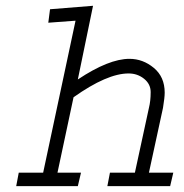

<svg xmlns="http://www.w3.org/2000/svg" viewBox="-20 -634 626 654"><path d="M150.4 -602.5 296.9 -614.3 245.1 -363.3Q350.6 -433.6 420.9 -433.6Q466.8 -433.6 503.9 -402.8Q541 -372.1 541 -318.4Q541 -301.8 535.2 -266.6L487.3 -45.9H570.3L559.6 0H345.7L354.5 -45.9H439.5L487.3 -266.6Q493.2 -290 493.2 -320.3Q493.2 -347.7 470.7 -365.7Q448.2 -383.8 418 -383.8Q344.7 -383.8 230.5 -302.7L175.8 -45.9H255.9L245.1 0H35.2L43.9 -45.9H127L237.3 -563.5L144.5 -556.6Z"/></svg>

Font: Thabit-Oblique
Style: Oblique
Weight: 500
Designer: Regenerated by Nadim Shaikli
Foundry: MAK Alagha
Version: 0.01